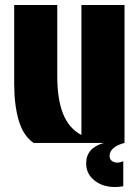

<svg xmlns="http://www.w3.org/2000/svg" viewBox="-20 -574 564 771"><path d="M115 0Q73 -29 55 -91Q37 -153 37 -237V-554H210V-267Q210 -175 233.5 -116.5Q257 -58 307 -32V-554H480V0ZM475 73V174Q457 177 441 177Q392 177 359 150.5Q326 124 326 82Q326 20 397 0H480Q452 7 436 20.5Q420 34 420 52Q420 65 429 72Q438 79 451 79Q463 79 475 73Z"/></svg>

Font: Tac One
Style: Regular
Weight: 400
Designer: Oluseyi Olusanya, David Udoh, Eyiyemi Adegbite, Mirko Velimirović
Version: Version 1.003; ttfautohint (v1.8.4.7-5d5b)